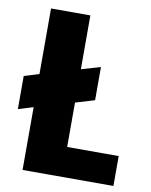

<svg xmlns="http://www.w3.org/2000/svg" viewBox="-80 -762 646 822"><g transform="rotate(10 242.5 -351.0)"><path d="M10 -397 75 -417V-702H246V-468L329 -492V-348L246 -323V-130H470V0H75V-273L10 -253Z"/></g></svg>

Font: Poppins
Style: Bold
Weight: 700
Designer: Ninad Kale (Devanagari), Jonny Pinhorn (Latin)
Version: Version 5.002